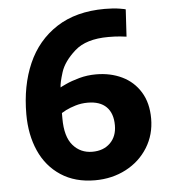

<svg xmlns="http://www.w3.org/2000/svg" viewBox="-52 -764 728 825"><g transform="rotate(-5 311.5 -352.0)"><path d="M435.1 -595.2Q338.9 -595.2 289.6 -551Q240.2 -506.8 226.1 -461.4Q211.9 -416 211.9 -397Q211.9 -397.9 236.6 -409.4Q261.2 -420.9 295.7 -430.4Q330.1 -439.9 368.2 -439.9Q430.2 -439.9 480 -416Q529.8 -392.1 558.8 -345Q587.9 -297.9 587.9 -230Q587.9 -161.1 553.5 -105.5Q519 -49.8 459 -18.3Q398.9 13.2 325.2 13.2Q239.3 13.2 178.2 -26.9Q117.2 -66.9 86.2 -136.5Q55.2 -206.1 55.2 -294.9Q55.2 -418 96.7 -512.9Q138.2 -607.9 222.2 -662.4Q306.2 -716.8 430.2 -716.8Q467.3 -716.8 493.7 -712.4Q520 -708 520 -707L513.2 -589.8Q507.8 -590.8 486.3 -593Q464.8 -595.2 435.1 -595.2ZM324.2 -109.9Q372.1 -109.9 401.1 -138.4Q430.2 -167 430.2 -214.8Q430.2 -266.6 402.6 -294.2Q375 -321.8 321.8 -321.8Q293.9 -321.8 268.6 -314Q243.2 -306.2 227.5 -298.1Q211.9 -290 208 -287.1V-263.2Q208 -185.1 240.5 -147.5Q272.9 -109.9 324.2 -109.9Z"/></g></svg>

Font: Kadwa
Style: Regular
Weight: 400
Designer: Sol Matas
Foundry: Sol Matas
Version: Version 1.000;PS 001.000;hotconv 1.0.70;makeotf.lib2.5.58329